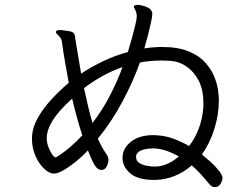

<svg xmlns="http://www.w3.org/2000/svg" viewBox="-20 -766 1040 793"><path d="M614 -23Q549 -23 517.5 -50.5Q486 -78 486 -113V-118Q488 -155 522 -181.5Q556 -208 614 -208Q618 -208 622 -207.5Q626 -207 630 -207Q665 -205 698 -192.5Q731 -180 761 -163Q784 -192 800 -232.5Q816 -273 820 -325V-341Q820 -396 800.5 -433Q781 -470 751.5 -490.5Q722 -511 691 -514Q680 -515 668.5 -515.5Q657 -516 646 -516Q624 -516 602 -514Q580 -512 558 -508Q531 -432 486.5 -348Q442 -264 384 -193Q391 -178 397.5 -165.5Q404 -153 411 -142Q419 -131 423.5 -123Q428 -115 428 -105Q428 -93 420.5 -78.5Q413 -64 399 -64Q384 -64 372.5 -81.5Q361 -99 343 -145Q321 -121 294 -99Q267 -77 242.5 -63Q218 -49 203 -49Q184 -49 162.5 -69Q141 -89 126.5 -122Q112 -155 112 -192Q112 -235 134.5 -276Q157 -317 192 -355Q227 -393 264 -424Q257 -462 249.5 -504.5Q242 -547 236 -591Q235 -605 224 -617Q220 -621 215.5 -625Q211 -629 211 -633V-635Q212 -642 230 -642Q232 -642 243.5 -640.5Q255 -639 267 -637Q279 -635 282 -631Q288 -627 289.5 -617Q291 -607 292 -599L315 -462Q359 -491 407.5 -514Q456 -537 508 -551Q516 -576 524.5 -607Q533 -638 539 -663.5Q545 -689 545 -699Q545 -702 544.5 -705.5Q544 -709 543 -713Q541 -722 537 -728Q533 -734 533 -738Q533 -740 534 -741Q537 -746 548 -746Q555 -746 568 -743Q581 -740 593 -733.5Q605 -727 608 -715Q609 -713 609 -708Q609 -698 603.5 -672.5Q598 -647 590.5 -618Q583 -589 576 -566Q614 -572 648 -572Q714 -572 757.5 -554.5Q801 -537 826.5 -509Q852 -481 864.5 -450.5Q877 -420 880.5 -393.5Q884 -367 884 -353Q884 -292 865 -232.5Q846 -173 814 -128Q851 -98 869 -78.5Q887 -59 893 -48Q899 -37 899 -31Q899 -21 891 -7Q883 7 867 7Q856 7 847 -3Q838 -14 816 -39Q794 -64 772 -83Q740 -55 702 -39.5Q664 -24 623 -23ZM486 -489Q443 -474 402.5 -451.5Q362 -429 327 -402Q335 -365 343.5 -328.5Q352 -292 362 -258Q405 -314 436 -375Q467 -436 486 -489ZM320 -207Q298 -273 278 -359Q222 -308 197.5 -268.5Q173 -229 173 -194Q173 -178 179.5 -160Q186 -142 195 -129Q204 -116 210 -116Q212 -116 213 -117Q242 -135 269 -158Q296 -181 320 -207ZM612 -153Q581 -153 561.5 -144Q542 -135 542 -118Q542 -102 554.5 -93.5Q567 -85 585.5 -81.5Q604 -78 621 -78Q671 -79 719 -120Q694 -134 668 -143Q642 -152 617 -153Z"/></svg>

Font: QiushuiShotai
Style: Regular
Weight: 600
Designer: Fontworks Inc.
Foundry: Fontworks Inc.
Version: Version 1.250